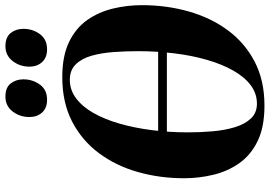

<svg xmlns="http://www.w3.org/2000/svg" viewBox="-167 -841 1020 726"><g transform="rotate(-90 343.0 -478.0)"><path d="M85.5 -357 86 -390H642L641 -357ZM306.5 12Q225.5 12 172.2 -14Q119 -40 88.5 -83.8Q58 -127.5 45 -181.8Q32 -236 32 -292Q32 -383.5 55.5 -466.5Q79 -549.5 126.8 -613.8Q174.5 -678 246.2 -715.2Q318 -752.5 414.5 -752.5Q494.5 -752.5 547.5 -726.8Q600.5 -701 630.8 -657.5Q661 -614 673.8 -560.2Q686.5 -506.5 686.5 -451Q686.5 -359 663 -275.5Q639.5 -192 592 -127.2Q544.5 -62.5 473.2 -25.2Q402 12 306.5 12ZM314 -16.5Q352.5 -16.5 383.8 -40Q415 -63.5 439 -105.8Q463 -148 479.5 -204.8Q496 -261.5 504.2 -328.2Q512.5 -395 512.5 -467Q512.5 -512.5 509.2 -558Q506 -603.5 495.5 -641Q485 -678.5 463 -701.2Q441 -724 404 -724Q366 -724 334.5 -700.5Q303 -677 279 -635Q255 -593 238.8 -536.8Q222.5 -480.5 214 -414.2Q205.5 -348 205.5 -276.5Q205.5 -230 209.5 -184Q213.5 -138 225 -100Q236.5 -62 258 -39.2Q279.5 -16.5 314 -16.5ZM329 -810Q297.5 -810 280.5 -828.8Q263.5 -847.5 263.5 -877Q263.5 -913 284.5 -940.2Q305.5 -967.5 340.5 -967.5Q375 -967.5 390.5 -947.5Q406 -927.5 406 -899.5Q406 -864.5 386.2 -837.2Q366.5 -810 329 -810ZM519.5 -810Q488.5 -810 471.2 -828.8Q454 -847.5 454 -877Q454 -913 475.2 -940.2Q496.5 -967.5 531 -967.5Q565.5 -967.5 581.2 -947.5Q597 -927.5 597 -899.5Q597 -864.5 577 -837.2Q557 -810 519.5 -810Z"/></g></svg>

Font: Merriweather 144pt ExtraBold
Style: Italic
Weight: 800
Italic angle: -7.8°
Version: Version 2.101